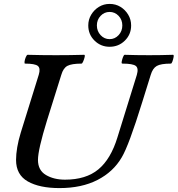

<svg xmlns="http://www.w3.org/2000/svg" viewBox="-20 -948 908 981"><path d="M284 13Q182 13 122 -21Q62 -55 62 -131Q62 -160 68 -195.5Q74 -231 86 -270L178 -566Q188 -599 173.5 -611Q159 -623 108 -623Q104 -623 105.5 -634Q107 -645 112 -656.5Q117 -668 121 -668Q157 -667 193.5 -666.5Q230 -666 266 -666Q301 -666 337.5 -666.5Q374 -667 410 -668Q415 -668 412.5 -656.5Q410 -645 405 -634Q400 -623 397 -623Q346 -623 324.5 -611.5Q303 -600 293 -565L220 -332Q174 -183 174 -131Q174 -78 214.5 -54Q255 -30 312 -30Q419 -30 482.5 -82.5Q546 -135 580 -246L679 -565Q689 -599 674 -611Q659 -623 605 -623Q600 -623 602 -634Q604 -645 608.5 -656.5Q613 -668 617 -668Q647 -667 678.5 -666.5Q710 -666 742 -666Q772 -666 802.5 -666.5Q833 -667 864 -668Q869 -668 867 -656.5Q865 -645 861 -634Q857 -623 853 -623Q802 -623 781 -611Q760 -599 750 -565L707 -427Q672 -314 646 -244Q620 -174 602 -144Q559 -70 478 -28.5Q397 13 284 13ZM540 -709Q495 -709 463 -740.5Q431 -772 431 -818Q431 -848 446 -873Q461 -898 485.5 -913Q510 -928 540 -928Q571 -928 595.5 -913Q620 -898 635 -873Q650 -848 650 -818Q650 -772 618 -740.5Q586 -709 540 -709ZM540 -748Q567 -748 586 -768.5Q605 -789 605 -818Q605 -847 586 -867Q567 -887 540 -887Q513 -887 494 -867Q475 -847 475 -818Q475 -789 494 -768.5Q513 -748 540 -748Z"/></svg>

Font: Junicode SmExp
Style: Bold Italic
Weight: 700
Width: 6
Italic angle: -11°
Designer: Peter S. Baker
Version: Version 2.205; ttfautohint (v1.8.4)